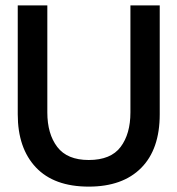

<svg xmlns="http://www.w3.org/2000/svg" viewBox="-20 -680 660 714"><path d="M310 14Q181 14 113.5 -57.5Q46 -129 46 -255V-660H156V-262Q156 -182 193 -133.5Q230 -85 310 -85Q392 -85 428.5 -133.5Q465 -182 465 -262V-660H574V-255Q574 -125 505 -55.5Q436 14 310 14Z"/></svg>

Font: Bricolage Grotesque 96pt Medium
Style: Regular
Weight: 500
Designer: Mathieu Triay
Foundry: Atelier Triay
Version: Version 1.001; ttfautohint (v1.8.4.7-5d5b);gftools[0.9.33.de